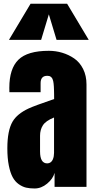

<svg xmlns="http://www.w3.org/2000/svg" viewBox="-20 -1018 530 1046"><path d="M345.7 -997.6 463.4 -800.8H288.1L246.1 -939.9L204.1 -800.8H28.8L146.5 -997.6ZM20 -210Q20 -307.1 48.8 -356Q73.7 -397.9 135.3 -426.8Q166.5 -441.4 274.9 -478.5Q274.9 -479 274.9 -480Q274.9 -495.6 274.7 -505.4Q274.4 -515.1 274.2 -527.3Q273.9 -539.6 273.4 -546.9Q272.9 -554.2 272 -563Q271 -571.8 269.8 -576.4Q268.6 -581.1 266.4 -586.7Q264.2 -592.3 261.5 -595.2Q258.8 -598.1 255.4 -600.6Q252 -603 247.3 -604Q242.7 -605 237.3 -605Q201.2 -605 201.2 -564.9V-515.6H31.2Q30.8 -523.9 30.8 -539.6Q30.8 -644 80.3 -692.6Q129.9 -741.2 246.1 -741.2Q283.7 -741.2 318.8 -730.7Q354 -720.2 384.3 -699.5Q414.6 -678.7 432.9 -642.1Q451.2 -605.5 451.2 -558.1V0H277.3V-76.2Q268.6 -43.9 236.8 -17.6Q205.1 8.8 168.5 8.8Q142.1 8.8 122.1 4.2Q102.1 -0.5 82 -14.6Q62 -28.8 49.1 -52.5Q36.1 -76.2 28.1 -116Q20 -155.8 20 -210ZM198.2 -278.3Q198.2 -278.3 198.2 -192.9Q198.2 -127.9 237.3 -127.9Q248 -127.9 255.9 -133.8Q263.7 -139.6 267.6 -148.9Q271.5 -158.2 272.9 -167Q274.4 -175.8 274.4 -185.1V-377.9Q229.5 -359.9 213.9 -335.7Q198.2 -311.5 198.2 -278.3Z"/></svg>

Font: Anton
Style: Regular
Weight: 400
Foundry: vernon adams
Version: Version 1.000